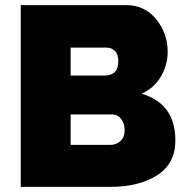

<svg xmlns="http://www.w3.org/2000/svg" viewBox="-20 -730 730 750"><path d="M410 0H61V-710H473Q545 -710 590 -655Q635 -600 635 -528Q635 -476 608.5 -431Q582 -386 533 -364Q665 -325 665 -182Q665 -91 594 -45.5Q523 0 410 0ZM256 -544V-435H389Q442 -435 442 -490Q442 -518 429 -531Q416 -544 395 -544ZM417 -283H256V-164H410Q435 -164 451 -179.5Q467 -195 467 -222Q467 -248 453 -265.5Q439 -283 417 -283Z"/></svg>

Font: Raleway-v4020 Black
Style: Regular
Weight: 900
Designer: Matt McInerney, Pablo Impallari, Rodrigo Fuenzalida
Foundry: Matt McInerney, Pablo Impallari, Rodrigo Fuenzalida
Version: Version 4.020;PS 004.020;hotconv 1.0.88;makeotf.lib2.5.64775